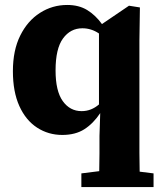

<svg xmlns="http://www.w3.org/2000/svg" viewBox="-20 -529 652 774"><path d="M204 -245Q204 -162 233 -121.5Q262 -81 309 -81Q329 -81 346.5 -88Q364 -95 379 -108V-394Q348 -415 312 -415Q264 -415 234 -374Q204 -333 204 -245ZM231 15Q175 15 129.5 -14.5Q84 -44 58 -101.5Q32 -159 32 -242Q32 -326 61.5 -385.5Q91 -445 141 -477Q191 -509 251 -509Q298 -509 331.5 -488.5Q365 -468 391 -432L500 -506L544 -499L542 -365V13Q542 50 542 87.5Q542 125 543 163L599 170V225H308V170L380 161Q381 126 381 90Q381 54 381 19L384 -73Q356 -31 320 -8Q284 15 231 15Z"/></svg>

Font: Source Serif 4 SmText
Style: Bold
Weight: 700
Designer: Frank Grießhammer
Foundry: Adobe
Version: Version 4.005;hotconv 1.1.0;makeotfexe 2.6.0